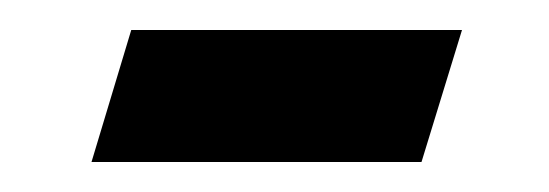

<svg xmlns="http://www.w3.org/2000/svg" viewBox="-20 -325 366 128"><path d="M67.5 -305H288L261 -217H41Z"/></svg>

Font: Newsreader 72pt ExtraBold
Style: Italic
Weight: 800
Italic angle: -17°
Designer: Hugues Gentile
Foundry: Production Type
Version: Version 1.003; ttfautohint (v1.8.3)